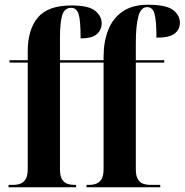

<svg xmlns="http://www.w3.org/2000/svg" viewBox="-20 -790 779 810"><path d="M16 0V-10H38Q51 -10 64.5 -14.5Q78 -19 87.5 -33Q97 -47 97 -77V-526H20V-536H97V-573Q97 -665 139.5 -716Q182 -767 282 -767Q354 -767 381.5 -744.5Q409 -722 409 -692Q409 -664 388.5 -646Q368 -628 320 -628Q320 -705 311.5 -731Q303 -757 280 -757Q253 -757 243 -727.5Q233 -698 233 -629V-536H417V-551Q417 -614 436.5 -663.5Q456 -713 497.5 -741.5Q539 -770 604 -770Q682 -770 710.5 -747.5Q739 -725 739 -695Q739 -666 717 -648.5Q695 -631 640 -631Q640 -703 632 -731.5Q624 -760 601 -760Q574 -760 563.5 -720Q553 -680 553 -609V-536H673V-526H553V-77Q553 -47 562 -33Q571 -19 585 -14.5Q599 -10 612 -10H656V0H345V-10H358Q371 -10 384.5 -14.5Q398 -19 407.5 -33Q417 -47 417 -77V-526H233V-77Q233 -47 242 -33Q251 -19 264.5 -14.5Q278 -10 292 -10H301V0Z"/></svg>

Font: Noto Serif Display Condensed
Style: Bold
Weight: 700
Width: 3
Designer: Monotype Design Team
Foundry: Monotype Imaging Inc.
Version: Version 2.009